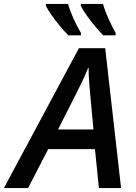

<svg xmlns="http://www.w3.org/2000/svg" viewBox="-78 -960 692 980"><path d="M-58.1 0 324.7 -713.9H459L540 0H426.8L406.7 -198.7H168L65.4 0ZM218.3 -299.3H398.9L382.8 -474.6Q379.9 -506.8 377 -543.5Q374 -580.1 374.5 -612.8H371.6Q358.9 -580.6 343 -546.9Q327.1 -513.2 308.6 -477.5ZM448.7 -779.8Q429.2 -799.3 407 -826.2Q384.8 -853 365.2 -880.4Q345.7 -907.7 334.5 -930.2V-939.9H447.8Q457.5 -904.8 475.1 -865.7Q492.7 -826.7 512.2 -792V-779.8ZM271 -779.8Q251 -799.3 228.8 -826.2Q206.5 -853 187 -880.4Q167.5 -907.7 156.2 -930.2V-939.9H269.5Q279.3 -904.8 296.9 -865.7Q314.5 -826.7 335 -792V-779.8Z"/></svg>

Font: Open Sans SemiBold
Style: Italic
Weight: 600
Italic angle: -12°
Designer: Monotype Design Team
Foundry: Monotype Imaging Inc.
Version: Version 3.003; ttfautohint (v1.8.4)